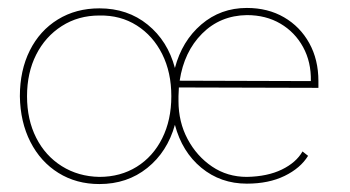

<svg xmlns="http://www.w3.org/2000/svg" viewBox="-20 -445 881 483"><path d="M762 -241Q763 -289 742.5 -326.5Q722 -364 685.5 -385.5Q649 -407 601 -407Q534 -406 488.5 -360.5Q443 -315 432 -242ZM230 0Q283 0 324 -25.5Q365 -51 388 -97Q411 -143 411 -203Q411 -263 388 -309Q365 -355 324 -381Q283 -407 230 -406Q177 -406 135.5 -379.5Q94 -353 71 -307.5Q48 -262 48 -203Q48 -144 71 -98.5Q94 -53 135.5 -27Q177 -1 230 0ZM230 18Q172 18 127 -10Q82 -38 56.5 -88Q31 -138 30 -203Q30 -268 55 -318Q80 -368 125.5 -396Q171 -424 230 -424Q301 -424 351.5 -383Q402 -342 420 -274Q438 -342 486.5 -383.5Q535 -425 601 -425Q654 -425 694.5 -401.5Q735 -378 758 -336.5Q781 -295 781 -241V-224L430 -225L429 -203Q429 -197 429 -191Q429 -138 452 -95Q475 -52 513.5 -26Q552 0 601 0Q653 -1 689 -18.5Q725 -36 741 -64L755 -53Q736 -22 696 -2.5Q656 17 601 17Q535 17 486.5 -23Q438 -63 420 -131Q401 -63 350.5 -22.5Q300 18 230 18Z"/></svg>

Font: Grandiflora One
Style: Regular
Weight: 400
Designer: Haesung Cho
Foundry: JAMO
Version: Version 1.000; ttfautohint (v1.8.4.7-5d5b);gftools[0.9.28]